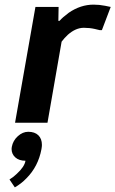

<svg xmlns="http://www.w3.org/2000/svg" viewBox="-20 -530 498 829"><path d="M133 -500H233L232 -440H237Q250 -455 277 -475Q328 -510 384 -510Q409 -510 434 -505Q450 -501 458 -500L420 -400H410Q403 -401 389 -405Q367 -410 342 -410Q307 -410 273 -380Q258 -366 246 -350L185 0H45ZM21 245Q40 233 52 221Q86 190 90 164Q62 164 46 149.5Q30 135 30 113L31 104Q36 77 57 58Q78 39 102 39Q130 39 145.5 54Q161 69 161 96Q161 102 159 114Q145 189 94 240Q72 263 44 279Z"/></svg>

Font: Scada
Style: Bold Italic
Weight: 700
Italic angle: -10°
Version: Version 4.000